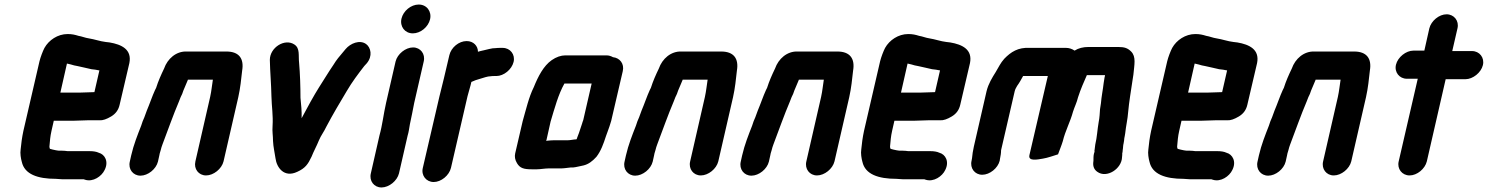

<svg xmlns="http://www.w3.org/2000/svg" viewBox="-20 -719 6556 846"><path d="M332 -311H246L275 -439L292 -435C302 -432 312 -429 321 -428C342 -424 363 -418 383 -414L400 -412L416 -409H418L396 -313H394C382 -313 347 -311 332 -311ZM366 -189H419C433 -188 450 -194 470 -206C490 -218 502 -235 507 -257L550 -441C562 -501 516 -523 463 -532L446 -534C420 -537 397 -546 371 -550C356 -552 340 -559 326 -561C310 -566 297 -569 278 -569C234 -569 195 -542 176 -508C169 -495 158 -466 154 -449L83 -142C77 -114 73 -84 71 -61C68 -43 72 -20 76 -6C88 49 146 69 226 69C235 69 246 71 256 71H349L355 73C390 84 428 58 441 30C460 -7 442 -39 415 -46C405 -51 390 -53 376 -53H278C270 -54 263 -55 254 -55H240C234 -56 229 -56 226 -57L212 -60C207 -61 204 -62 201 -63H200C199 -65 197 -72 198 -76C200 -97 201 -117 207 -143L217 -187H303C318 -187 352 -189 366 -189Z M676 -7 682 -34C683 -39 684 -46 688 -57C690 -66 693 -75 696 -83C720 -146 743 -212 769 -273L776 -291C781 -300 785 -310 788 -320C795 -336 801 -350 807 -365L808 -368H918C914 -344 912 -319 906 -292L841 -8C833 25 855 54 888 54C921 54 957 25 965 -8L1030 -291C1039 -331 1043 -372 1047 -408C1056 -461 1033 -492 978 -492H803C756 -494 718 -460 703 -417C690 -390 677 -361 668 -332L663 -322C651 -296 639 -260 627 -232L616 -202C611 -191 606 -179 602 -165C586 -124 569 -82 558 -34L552 -7C544 26 566 55 599 55C632 55 668 26 676 -7Z M1169 -455C1170 -402 1175 -350 1176 -295C1177 -249 1184 -211 1181 -164C1179 -139 1183 -121 1183 -98C1184 -72 1191 -43 1194 -21C1199 18 1231 66 1290 38C1325 22 1337 5 1353 -29C1361 -50 1376 -77 1385 -100C1394 -122 1408 -139 1418 -161C1446 -214 1478 -268 1508 -318C1532 -359 1558 -393 1585 -428L1596 -440C1623 -472 1614 -510 1593 -525C1565 -545 1524 -528 1503 -503L1493 -491C1475 -470 1463 -456 1449 -433C1427 -401 1407 -367 1385 -333L1368 -305C1363 -296 1356 -284 1348 -270C1337 -248 1320 -220 1309 -198C1310 -230 1307 -257 1304 -288C1304 -336 1302 -396 1298 -441C1294 -475 1303 -506 1277 -523C1235 -551 1169 -510 1169 -455Z M1723 -448 1681 -265C1670 -217 1665 -168 1652 -122L1614 45C1606 78 1628 107 1661 107C1694 107 1730 78 1738 45L1776 -121C1781 -137 1783 -154 1786 -171L1796 -219C1799 -235 1802 -250 1805 -265L1847 -448C1855 -481 1833 -510 1800 -510C1767 -510 1731 -481 1723 -448ZM1749 -637C1741 -602 1764 -572 1799 -572C1833 -572 1867 -600 1875 -634C1883 -669 1860 -699 1825 -699C1791 -699 1757 -671 1749 -637Z M2243 -446C2251 -479 2228 -508 2195 -508H2185C2178 -508 2171 -508 2165 -507C2156 -507 2146 -506 2135 -503C2118 -498 2102 -496 2086 -491C2086 -516 2067 -538 2036 -538C2002 -538 1968 -510 1960 -476L1936 -374C1930 -350 1922 -319 1916 -293L1843 21C1835 54 1858 83 1891 83C1924 83 1959 54 1967 21L2040 -295C2045 -315 2053 -339 2057 -358C2067 -363 2084 -369 2096 -372C2110 -376 2128 -383 2142 -383C2147 -384 2152 -384 2157 -384H2167C2200 -384 2235 -413 2243 -446Z M2482 -101H2422C2412 -101 2402 -100 2391 -99C2390 -98 2388 -98 2387 -98L2406 -183C2424 -243 2440 -303 2467 -351H2587L2550 -190C2547 -183 2546 -178 2545 -175C2543 -169 2541 -162 2538 -154L2531 -133L2523 -112C2523 -110 2522 -108 2520 -105C2508 -105 2494 -101 2482 -101ZM2398 23H2454C2461 23 2468 22 2477 21L2494 19H2505C2518 18 2539 12 2551 10C2572 5 2590 -8 2608 -28C2628 -54 2639 -85 2650 -119L2658 -141C2664 -158 2667 -165 2673 -186L2724 -405C2732 -438 2711 -464 2681 -467C2672 -472 2663 -475 2652 -475H2471C2452 -475 2431 -468 2411 -454C2375 -429 2351 -382 2332 -335C2310 -291 2298 -237 2283 -185L2250 -43C2247 -29 2249 -15 2258 0C2271 22 2288 27 2323 27H2346C2360 27 2382 23 2398 23Z M2856 -7 2862 -34C2863 -39 2864 -46 2868 -57C2870 -66 2873 -75 2876 -83C2900 -146 2923 -212 2949 -273L2956 -291C2961 -300 2965 -310 2968 -320C2975 -336 2981 -350 2987 -365L2988 -368H3098C3094 -344 3092 -319 3086 -292L3021 -8C3013 25 3035 54 3068 54C3101 54 3137 25 3145 -8L3210 -291C3219 -331 3223 -372 3227 -408C3236 -461 3213 -492 3158 -492H2983C2936 -494 2898 -460 2883 -417C2870 -390 2857 -361 2848 -332L2843 -322C2831 -296 2819 -260 2807 -232L2796 -202C2791 -191 2786 -179 2782 -165C2766 -124 2749 -82 2738 -34L2732 -7C2724 26 2746 55 2779 55C2812 55 2848 26 2856 -7Z M3368 -7 3374 -34C3375 -39 3376 -46 3380 -57C3382 -66 3385 -75 3388 -83C3412 -146 3435 -212 3461 -273L3468 -291C3473 -300 3477 -310 3480 -320C3487 -336 3493 -350 3499 -365L3500 -368H3610C3606 -344 3604 -319 3598 -292L3533 -8C3525 25 3547 54 3580 54C3613 54 3649 25 3657 -8L3722 -291C3731 -331 3735 -372 3739 -408C3748 -461 3725 -492 3670 -492H3495C3448 -494 3410 -460 3395 -417C3382 -390 3369 -361 3360 -332L3355 -322C3343 -296 3331 -260 3319 -232L3308 -202C3303 -191 3298 -179 3294 -165C3278 -124 3261 -82 3250 -34L3244 -7C3236 26 3258 55 3291 55C3324 55 3360 26 3368 -7Z M4036 -311H3950L3979 -439L3996 -435C4006 -432 4016 -429 4025 -428C4046 -424 4067 -418 4087 -414L4104 -412L4120 -409H4122L4100 -313H4098C4086 -313 4051 -311 4036 -311ZM4070 -189H4123C4137 -188 4154 -194 4174 -206C4194 -218 4206 -235 4211 -257L4254 -441C4266 -501 4220 -523 4167 -532L4150 -534C4124 -537 4101 -546 4075 -550C4060 -552 4044 -559 4030 -561C4014 -566 4001 -569 3982 -569C3938 -569 3899 -542 3880 -508C3873 -495 3862 -466 3858 -449L3787 -142C3781 -114 3777 -84 3775 -61C3772 -43 3776 -20 3780 -6C3792 49 3850 69 3930 69C3939 69 3950 71 3960 71H4053L4059 73C4094 84 4132 58 4145 30C4164 -7 4146 -39 4119 -46C4109 -51 4094 -53 4080 -53H3982C3974 -54 3967 -55 3958 -55H3944C3938 -56 3933 -56 3930 -57L3916 -60C3911 -61 3908 -62 3905 -63H3904C3903 -65 3901 -72 3902 -76C3904 -97 3905 -117 3911 -143L3921 -187H4007C4022 -187 4056 -189 4070 -189Z M4263 -22 4261 -11C4253 22 4275 51 4308 51C4341 51 4377 22 4385 -11L4386 -18C4389 -33 4391 -44 4391 -57L4451 -317C4453 -326 4458 -334 4462 -341C4471 -353 4481 -371 4488 -384H4597L4516 -36C4509 -7 4551 -16 4575 -20C4595 -23 4626 -34 4642 -39C4649 -59 4657 -77 4663 -97C4674 -143 4696 -182 4708 -227C4715 -249 4725 -268 4730 -290C4742 -327 4755 -356 4769 -388H4849C4849 -385 4848 -382 4847 -378C4846 -370 4844 -362 4843 -353C4840 -325 4833 -292 4831 -264L4827 -238C4826 -224 4825 -199 4821 -181C4815 -147 4814 -115 4806 -82C4805 -73 4804 -65 4803 -58C4802 -55 4802 -53 4803 -51L4800 -41C4798 -32 4798 -22 4798 -11L4797 -1C4796 16 4802 29 4815 38C4856 68 4923 25 4924 -27L4925 -38C4924 -40 4925 -42 4925 -43C4926 -48 4927 -53 4927 -58C4929 -68 4928 -77 4931 -88C4933 -95 4933 -103 4934 -110C4935 -116 4937 -123 4938 -132C4941 -163 4949 -195 4951 -226C4955 -270 4963 -317 4970 -364L4974 -390C4978 -434 4987 -469 4964 -492C4949 -507 4935 -512 4907 -512H4776C4753 -512 4732 -507 4715 -496C4703 -504 4690 -508 4678 -508H4517C4466 -511 4434 -490 4405 -460C4388 -441 4381 -424 4367 -401C4352 -377 4335 -350 4327 -317L4271 -73C4267 -54 4264 -37 4263 -22Z M5301 -311H5215L5244 -439L5261 -435C5271 -432 5281 -429 5290 -428C5311 -424 5332 -418 5352 -414L5369 -412L5385 -409H5387L5365 -313H5363C5351 -313 5316 -311 5301 -311ZM5335 -189H5388C5402 -188 5419 -194 5439 -206C5459 -218 5471 -235 5476 -257L5519 -441C5531 -501 5485 -523 5432 -532L5415 -534C5389 -537 5366 -546 5340 -550C5325 -552 5309 -559 5295 -561C5279 -566 5266 -569 5247 -569C5203 -569 5164 -542 5145 -508C5138 -495 5127 -466 5123 -449L5052 -142C5046 -114 5042 -84 5040 -61C5037 -43 5041 -20 5045 -6C5057 49 5115 69 5195 69C5204 69 5215 71 5225 71H5318L5324 73C5359 84 5397 58 5410 30C5429 -7 5411 -39 5384 -46C5374 -51 5359 -53 5345 -53H5247C5239 -54 5232 -55 5223 -55H5209C5203 -56 5198 -56 5195 -57L5181 -60C5176 -61 5173 -62 5170 -63H5169C5168 -65 5166 -72 5167 -76C5169 -97 5170 -117 5176 -143L5186 -187H5272C5287 -187 5321 -189 5335 -189Z M5645 -7 5651 -34C5652 -39 5653 -46 5657 -57C5659 -66 5662 -75 5665 -83C5689 -146 5712 -212 5738 -273L5745 -291C5750 -300 5754 -310 5757 -320C5764 -336 5770 -350 5776 -365L5777 -368H5887C5883 -344 5881 -319 5875 -292L5810 -8C5802 25 5824 54 5857 54C5890 54 5926 25 5934 -8L5999 -291C6008 -331 6012 -372 6016 -408C6025 -461 6002 -492 5947 -492H5772C5725 -494 5687 -460 5672 -417C5659 -390 5646 -361 5637 -332L5632 -322C5620 -296 5608 -260 5596 -232L5585 -202C5580 -191 5575 -179 5571 -165C5555 -124 5538 -82 5527 -34L5521 -7C5513 26 5535 55 5568 55C5601 55 5637 26 5645 -7Z M6278 -594 6256 -496H6208C6175 -496 6139 -467 6131 -434C6123 -401 6146 -372 6179 -372H6227L6143 -8C6135 25 6158 54 6191 54C6224 54 6259 25 6267 -8L6350 -370H6437C6470 -370 6506 -399 6514 -432C6522 -465 6499 -494 6466 -494H6379L6402 -594C6410 -627 6387 -656 6354 -656C6321 -656 6286 -627 6278 -594Z"/></svg>

Font: Electronic
Style: ThkIt
Weight: 900
Version: Version 1.011